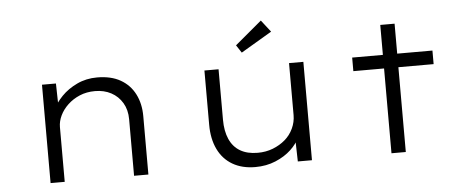

<svg xmlns="http://www.w3.org/2000/svg" viewBox="-51 -882 2464 1015"><g transform="rotate(-5 1181.5 -374.5)"><path d="M180 0V-522H254L257 -384L234 -383Q251 -420 284.5 -454.5Q318 -489 366.5 -512Q415 -535 473 -535Q547 -535 597 -506.5Q647 -478 673 -427Q699 -376 699 -310V0H623V-300Q623 -350 601 -387Q579 -424 541.5 -444Q504 -464 456 -464Q411 -464 374.5 -448.5Q338 -433 311 -407.5Q284 -382 269.5 -351.5Q255 -321 255 -291V0H218Q204 0 195 0Q186 0 180 0Z M1266 10Q1196 10 1145.5 -19.5Q1095 -49 1068.5 -104Q1042 -159 1042 -234V-522H1117V-254Q1117 -194 1136 -151Q1155 -108 1192.5 -86Q1230 -64 1285 -64Q1329 -64 1366 -78.5Q1403 -93 1431 -117Q1459 -141 1475 -175Q1491 -209 1491 -246V-522H1567V0H1492L1489 -120L1503 -126Q1490 -94 1456.5 -62.5Q1423 -31 1374 -10.5Q1325 10 1266 10ZM1247 -599 1220 -640 1362 -759 1411 -696Z M1989 0V-681H2065V0ZM1826 -450V-522H2252V-450Z"/></g></svg>

Font: Lexend Peta Light
Style: Regular
Weight: 300
Version: Version 1.007